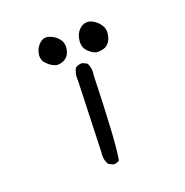

<svg xmlns="http://www.w3.org/2000/svg" viewBox="-104 -646 708 735"><g transform="rotate(-20 250.0 -278.0)"><path d="M238.3 -4.9Q252 -4.9 260.7 -11.7Q273.9 -77.6 281.7 -351.6Q283.2 -360.4 283.2 -367.2Q283.2 -386.7 274.4 -401.4L257.8 -409.7Q255.9 -410.2 253.9 -410.2Q239.3 -410.2 228 -402.3Q217.8 -383.8 217.8 -360.4Q217.8 -356.4 218.3 -352.5L208.5 -63.5Q207.5 -57.1 207.5 -50.3Q207.5 -29.8 217.8 -13.7L234.4 -5.4Q236.3 -4.9 238.3 -4.9ZM330.1 -430.2Q355.5 -430.2 369.1 -443.4Q383.8 -458 386.7 -483.4Q387.2 -486.8 387.2 -490.2Q387.2 -512.2 368.7 -530.8Q348.1 -551.3 326.7 -551.3Q309.1 -551.3 294.9 -537.1Q278.3 -521 275.9 -493.7Q275.4 -489.7 275.4 -486.8Q275.4 -464.4 290.5 -449.7Q309.1 -432.1 323.7 -430.2Q327.1 -430.2 330.1 -430.2ZM219.7 -492.2Q219.7 -510.3 207.5 -524.4Q191.4 -543.5 168.9 -548.8Q164.1 -550.3 159.2 -550.3Q142.1 -550.3 127.4 -533.2Q114.3 -517.6 111.8 -497.1Q111.3 -494.1 111.3 -490.7Q111.3 -482.9 114.3 -474.6Q117.2 -466.3 125.5 -458.5Q142.1 -441.4 163.1 -436Q185.5 -436 200.2 -447.3Q214.8 -458 218.8 -482.4Q219.7 -487.3 219.7 -492.2Z"/></g></svg>

Font: Bakudai
Style: ExtraLight
Weight: 200
Version: Version 1.48